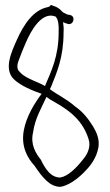

<svg xmlns="http://www.w3.org/2000/svg" viewBox="-20 -660 427 743"><path d="M33 -354C58 -329 106 -309 141 -297C114 -261 82 -210 72 -155C61 -94 85 -50 114 -18C144 26 172 63 214 63C241 59 275 37 304 8C330 -18 353 -47 361 -90C366 -122 353 -149 340 -171C322 -200 300 -228 272 -247C234 -280 203 -292 173 -315L178 -325C200 -380 226 -438 226 -535C227 -549 226 -562 224 -574H225C231 -571 237 -569 244 -567C265 -563 274 -597 251 -602L240 -604C230 -609 223 -611 216 -620C210 -626 199 -634 190 -636L180 -640C177 -641 173 -639 171 -634C169 -634 165 -633 163 -632C110 -621 72 -567 44 -503C26 -462 -7 -394 33 -354ZM49 -392C44 -410 51 -422 58 -441C63 -456 70 -471 77 -488C102 -549 140 -606 184 -599L195 -596C206 -585 208 -562 207 -536C207 -441 178 -384 154 -327C133 -341 79 -356 59 -379C54 -384 50 -388 49 -392ZM108 -148C116 -204 142 -245 158 -281C159 -283 159 -284 160 -285C165 -282 169 -278 174 -275C226 -245 296 -209 323 -121C333 -92 317 -61 302 -44C275 -9 243 22 213 27C177 27 156 -5 138 -42C118 -67 97 -101 108 -148Z"/></svg>

Font: Stray Cat
Style: UltCn
Weight: 400
Version: Version 1.0